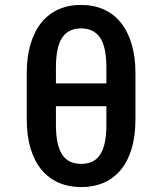

<svg xmlns="http://www.w3.org/2000/svg" viewBox="-20 -741 640 771"><path d="M523.9 -262.2Q523.9 -195.3 508.8 -144.5Q493.7 -93.8 465.3 -59.3Q437 -24.9 396.7 -7.3Q356.4 10.3 306.2 10.3Q256.3 10.3 215.8 -7.3Q175.3 -24.9 146.7 -59.3Q118.2 -93.8 102.8 -144.5Q87.4 -195.3 87.4 -262.2V-446.3Q87.4 -513.2 102.8 -564.5Q118.2 -615.7 146.5 -650.6Q174.8 -685.5 215.1 -703.4Q255.4 -721.2 305.2 -721.2Q355.5 -721.2 396 -703.4Q436.5 -685.5 464.8 -650.6Q493.2 -615.7 508.5 -564.5Q523.9 -513.2 523.9 -446.3ZM407.2 -314.5H204.6V-240.7Q204.6 -198.7 210.9 -168.7Q217.3 -138.7 230 -119.6Q242.7 -100.6 261.7 -91.8Q280.8 -83 306.2 -83Q331.5 -83 350.3 -91.8Q369.1 -100.6 381.8 -119.6Q394.5 -138.7 400.9 -168.7Q407.2 -198.7 407.2 -240.7ZM204.6 -406.2H407.2V-469.2Q407.2 -552.7 381.8 -589.8Q356.4 -627 305.2 -627Q254.9 -627 229.7 -589.8Q204.6 -552.7 204.6 -469.2Z"/></svg>

Font: Roboto Mono
Style: Regular
Weight: 500
Designer: Google
Version: Version 2.000986; 2015; ttfautohint (v1.3)